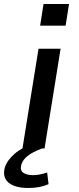

<svg xmlns="http://www.w3.org/2000/svg" viewBox="-41 -740 392 957"><path d="M71 0 151 -497H261L181 0ZM159 -612 176 -720H303L286 -612ZM100 197Q34 197 2 170.5Q-30 144 -17 95Q-5 58 33 25.5Q71 -7 141 -33L168 0Q147 8 124.5 19.5Q102 31 86 47Q70 63 65 82Q58 109 75 121Q92 133 124 133Q141 133 158 129.5Q175 126 194 120L201 178Q180 187 155.5 192Q131 197 100 197Z"/></svg>

Font: Nunito Sans 7pt Expanded Medium
Style: Italic
Weight: 500
Width: 7
Italic angle: -9°
Designer: Vernon Adams
Foundry: Vernon Adams
Version: Version 3.101;gftools[0.9.27]